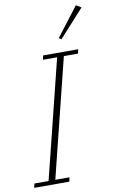

<svg xmlns="http://www.w3.org/2000/svg" viewBox="-108 -988 624 1040"><g transform="rotate(-10 204.0 -467.5)"><path d="M-2 -23H76L238 -675H160L165 -698H358L353 -675H275L113 -23H191L186 0H-7ZM265 -776 387 -935 415 -918 278 -767Z"/></g></svg>

Font: IBM Plex Serif ExtLt
Style: Italic
Weight: 200
Italic angle: -14°
Designer: Mike Abbink, Paul van der Laan, Pieter van Rosmalen
Foundry: Bold Monday
Version: Version 3.001